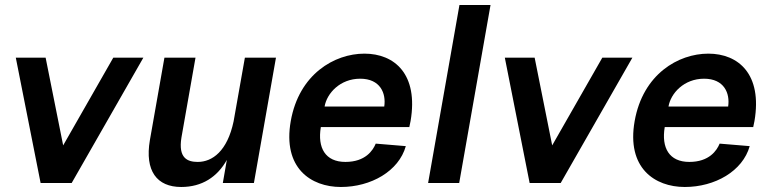

<svg xmlns="http://www.w3.org/2000/svg" viewBox="-20 -730 3095 766"><path d="M142 0H266L552 -500H432L232 -150L162 -500H43Z M703 16C786 16 847 -24 885 -92L869 0H993L1081 -500H957L912 -246C887 -127 827 -84 769 -84C729 -84 690 -98 704 -182L760 -500H636L578 -171C557 -48 606 16 703 16Z M1340 16C1460 16 1571 -47 1599 -147L1479 -157C1468 -130 1438 -84 1358 -84C1278 -84 1246 -140 1260 -223H1613L1618 -247C1650 -434 1554 -516 1434 -516C1314 -516 1173 -434 1140 -247C1107 -60 1220 16 1340 16ZM1275 -305C1284 -358 1337 -416 1417 -416C1497 -416 1521 -358 1513 -305Z M1688 0H1812L1937 -710H1813Z M2093 0H2217L2503 -500H2383L2183 -150L2113 -500H1994Z M2712 16C2832 16 2943 -47 2971 -147L2851 -157C2840 -130 2810 -84 2730 -84C2650 -84 2618 -140 2632 -223H2985L2990 -247C3022 -434 2926 -516 2806 -516C2686 -516 2545 -434 2512 -247C2479 -60 2592 16 2712 16ZM2647 -305C2656 -358 2709 -416 2789 -416C2869 -416 2893 -358 2885 -305Z"/></svg>

Font: Uncut Sans Semibold
Style: Italic
Weight: 600
Italic angle: -10°
Designer: Kasper Nordkvist
Foundry: Uncut Type
Version: Version 1.111;FEAKit 1.0